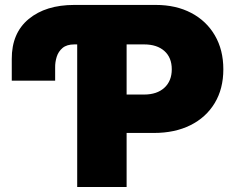

<svg xmlns="http://www.w3.org/2000/svg" viewBox="-20 -747 938 767"><path d="M200.3 -424.7H27V-511.4Q26.6 -614.7 94.6 -671Q162.6 -727.3 277 -727.3H602.3Q683.2 -727.3 744 -695.3Q804.7 -663.4 838.4 -605.5Q872.2 -547.6 872.2 -470.2Q872.2 -392 837.5 -334.9Q802.9 -277.7 740.6 -246.8Q678.3 -215.9 595.2 -215.9H485.8V0H288.4V-569.6H277Q246.8 -569.6 229.9 -555.4Q213.1 -541.2 206.5 -519.9Q199.9 -498.6 200.3 -477.3ZM485.8 -369.3H555.4Q607.2 -369.3 636.7 -396.5Q666.2 -423.7 666.2 -470.2Q666.2 -517 636.7 -543.3Q607.2 -569.6 555.4 -569.6H485.8Z"/></svg>

Font: Inter UI Black
Style: Regular
Weight: 900
Designer: Rasmus Andersson
Foundry: rsms
Version: 3.2;8d6f07862